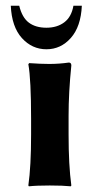

<svg xmlns="http://www.w3.org/2000/svg" viewBox="-20 -655 352 678"><path d="M47.9 -634.8Q58.1 -592.8 82 -575Q106 -557.1 144 -557.1Q181.6 -557.1 207 -576.2Q232.4 -595.2 239.3 -634.8H269Q265.6 -561 230.2 -521Q194.8 -481 144 -481Q93.3 -481 57.4 -520.5Q21.5 -560.1 18.1 -634.8ZM89.8 -234.9Q89.8 -374 80.1 -428.2L83 -432.1Q124 -429.2 153.8 -429.2Q189 -429.2 223.1 -434.1Q231.9 -434.1 231.9 -423.8Q222.2 -328.6 222.2 -246.1V-180.2Q222.2 -71.3 231.9 0L230 2.9Q202.1 0 155.8 0Q108.9 0 82 2.9L80.1 0Q89.8 -67.9 89.8 -180.2Z"/></svg>

Font: Linux Biolinum
Style: Bold
Weight: 700
Designer: Philipp H. Poll
Foundry: Philipp H. Poll
Version: Version 1.3.2 ; ttfautohint (v0.9)